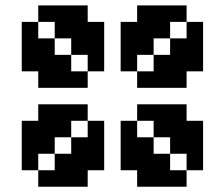

<svg xmlns="http://www.w3.org/2000/svg" viewBox="-20 -708 848 728"><path d="M125 -62.5H187.5V0H125ZM187.5 -62.5H250V0H187.5ZM250 -62.5H312.5V0H250ZM187.5 -125H250V-62.5H187.5ZM250 -125H312.5V-62.5H250ZM312.5 -125H375V-62.5H312.5ZM250 -187.5H312.5V-125H250ZM312.5 -187.5H375V-125H312.5ZM312.5 -250H375V-187.5H312.5ZM62.5 -125H125V-62.5H62.5ZM62.5 -187.5H125V-125H62.5ZM62.5 -250H125V-187.5H62.5ZM125 -187.5H187.5V-125H125ZM125 -250H187.5V-187.5H125ZM125 -312.5H187.5V-250H125ZM187.5 -250H250V-187.5H187.5ZM187.5 -312.5H250V-250H187.5ZM250 -312.5H312.5V-250H250ZM687.5 -62.5V0H625V-62.5ZM625 -62.5V0H562.5V-62.5ZM562.5 -62.5V0H500V-62.5ZM625 -125V-62.5H562.5V-125ZM562.5 -125V-62.5H500V-125ZM500 -125V-62.5H437.5V-125ZM562.5 -187.5V-125H500V-187.5ZM500 -187.5V-125H437.5V-187.5ZM500 -250V-187.5H437.5V-250ZM750 -125V-62.5H687.5V-125ZM750 -187.5V-125H687.5V-187.5ZM750 -250V-187.5H687.5V-250ZM687.5 -187.5V-125H625V-187.5ZM687.5 -250V-187.5H625V-250ZM687.5 -312.5V-250H625V-312.5ZM625 -250V-187.5H562.5V-250ZM625 -312.5V-250H562.5V-312.5ZM562.5 -312.5V-250H500V-312.5ZM125 -625V-687.5H187.5V-625ZM187.5 -625V-687.5H250V-625ZM250 -625V-687.5H312.5V-625ZM187.5 -562.5V-625H250V-562.5ZM250 -562.5V-625H312.5V-562.5ZM312.5 -562.5V-625H375V-562.5ZM250 -500V-562.5H312.5V-500ZM312.5 -500V-562.5H375V-500ZM312.5 -437.5V-500H375V-437.5ZM62.5 -562.5V-625H125V-562.5ZM62.5 -500V-562.5H125V-500ZM62.5 -437.5V-500H125V-437.5ZM125 -500V-562.5H187.5V-500ZM125 -437.5V-500H187.5V-437.5ZM125 -375V-437.5H187.5V-375ZM187.5 -437.5V-500H250V-437.5ZM187.5 -375V-437.5H250V-375ZM250 -375V-437.5H312.5V-375ZM687.5 -625H625V-687.5H687.5ZM625 -625H562.5V-687.5H625ZM562.5 -625H500V-687.5H562.5ZM625 -562.5H562.5V-625H625ZM562.5 -562.5H500V-625H562.5ZM500 -562.5H437.5V-625H500ZM562.5 -500H500V-562.5H562.5ZM500 -500H437.5V-562.5H500ZM500 -437.5H437.5V-500H500ZM750 -562.5H687.5V-625H750ZM750 -500H687.5V-562.5H750ZM750 -437.5H687.5V-500H750ZM687.5 -500H625V-562.5H687.5ZM687.5 -437.5H625V-500H687.5ZM687.5 -375H625V-437.5H687.5ZM625 -437.5H562.5V-500H625ZM625 -375H562.5V-437.5H625ZM562.5 -375H500V-437.5H562.5Z"/></svg>

Font: Yarndings 12
Style: Regular
Weight: 400
Designer: Sarah Cadigan-Fried
Version: Version 1.000; ttfautohint (v1.8.4.7-5d5b)